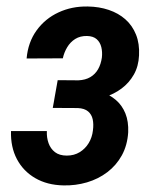

<svg xmlns="http://www.w3.org/2000/svg" viewBox="-20 -558 477 588"><path d="M240.2 -251.5 146 -252.4 156.7 -312.5 220.2 -312Q241.7 -313 256.6 -321.8Q271.5 -330.6 280.3 -345.9Q289.1 -361.3 292 -381.8Q293.9 -398.4 290.3 -413.6Q286.6 -428.7 276.1 -438Q265.6 -447.3 246.6 -447.8Q225.6 -448.2 210.4 -438.7Q195.3 -429.2 185.8 -413.3Q176.3 -397.5 172.4 -379.4L61.5 -378.9Q65.9 -428.7 92 -464.8Q118.2 -501 159.2 -520Q200.2 -539.1 249 -538.1Q283.7 -537.6 313.2 -527.6Q342.8 -517.6 364 -498.8Q385.3 -480 396.5 -452.1Q407.7 -424.3 405.8 -388.2Q404.3 -355 389.9 -329.6Q375.5 -304.2 352.3 -286.9Q329.1 -269.5 300 -260.7Q271 -252 240.2 -251.5ZM152.3 -286.6 232.4 -286.1Q263.7 -285.6 289.8 -276.9Q315.9 -268.1 335 -251.7Q354 -235.4 364 -210.7Q374 -186 372.6 -152.8Q370.1 -113.3 353.3 -82.5Q336.4 -51.8 308.8 -30.8Q281.2 -9.8 246.3 0.5Q211.4 10.7 174.3 9.8Q124.5 8.8 87.9 -12.5Q51.3 -33.7 31.7 -70.8Q12.2 -107.9 13.7 -156.7H123.5Q122.6 -136.7 128.7 -119.6Q134.8 -102.5 148.4 -92Q162.1 -81.5 184.6 -81.5Q207 -81.5 224.1 -92Q241.2 -102.5 251.7 -119.9Q262.2 -137.2 264.6 -158.7Q267.1 -177.7 263.9 -192.6Q260.7 -207.5 249.8 -216.8Q238.8 -226.1 218.3 -227.1L141.6 -227.5Z"/></svg>

Font: Roboto Condensed Medium
Style: Italic
Weight: 500
Italic angle: -12°
Designer: Christian Robertson
Foundry: Google
Version: Version 3.0; 2020